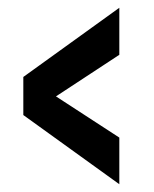

<svg xmlns="http://www.w3.org/2000/svg" viewBox="-20 -574 397 494"><path d="M287 -100 40 -278V-376L287 -554V-433L124 -326L287 -220Z"/></svg>

Font: Smooch Sans Black
Style: Regular
Weight: 900
Designer: Robert E. Leuschke
Foundry: Robert E. Leuschke
Version: Version 1.010; ttfautohint (v1.8.3)